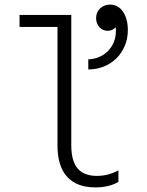

<svg xmlns="http://www.w3.org/2000/svg" viewBox="-20 -805 640 835"><path d="M290 -173V-740H65V-688H230V-173Q230 -82 272 -36Q314 10 395 10Q424 10 449.5 4Q475 -2 495 -14V-64Q472 -52 449 -46Q426 -40 402 -40Q345 -40 317.5 -72.5Q290 -105 290 -173ZM364 -547V-503Q401 -503 432.5 -516Q464 -529 487 -552Q510 -575 523 -606.5Q536 -638 536 -675Q536 -699 530.5 -719Q525 -739 515 -754Q505 -769 490.5 -777Q476 -785 459 -785Q433 -785 415.5 -768.5Q398 -752 398 -726Q398 -703 412.5 -687Q427 -671 448 -671Q469 -671 483 -686.5Q497 -702 497 -725L461 -741Q472 -727 478 -709Q484 -691 484 -670Q484 -644 475 -622Q466 -600 450 -583.5Q434 -567 412 -557.5Q390 -548 364 -547Z"/></svg>

Font: CommitMonoV143 ExtLt
Style: Regular
Weight: 200
Monospace: yes
Designer: Eigil Nikolajsen
Foundry: Eigil Nikolajsen
Version: Version 1.143